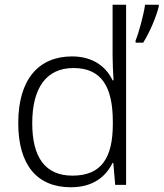

<svg xmlns="http://www.w3.org/2000/svg" viewBox="-20 -780 690 810"><path d="M279 10C374 10 427 -36 455 -93H458L466 0H512V-760H455V-545C455 -514 457 -472 459 -441H455C428 -498 373 -542 284 -542C142 -542 57 -444 57 -261C57 -83 137 10 279 10ZM650 -753V-760H592C586 -717 566 -643 552 -609V-600H584C613 -646 639 -709 650 -753ZM286 -39C171 -39 116 -116 116 -260C116 -410 176 -493 290 -493C409 -493 456 -413 456 -266V-257C456 -116 409 -39 286 -39Z"/></svg>

Font: Noto Sans Malayalam Light
Style: Regular
Weight: 300
Designer: Jelle Bosma - Monotype Design Team
Foundry: Monotype Imaging Inc.
Version: Version 2.104